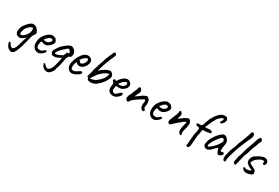

<svg xmlns="http://www.w3.org/2000/svg" viewBox="79 -1828 4629 3190"><g transform="rotate(30 2393.5 -232.5)"><path d="M392 -279Q392 -264 380 -249Q377 -244 369 -233.5Q361 -223 355 -212Q349 -201 346 -187Q342 -164 322 -89L311 -50L295 12Q250 167 205 191Q192 196 180 196Q158 196 134.5 181.5Q111 167 94 142Q84 128 74.5 97.5Q65 67 71 63Q73 61 78 61Q85 61 93 65.5Q101 70 103 76Q107 87 120 105Q133 123 139 124Q155 132 166 132Q175 132 183 126Q199 113 210.5 92.5Q222 72 236 27L244 -2Q268 -90 279 -116Q284 -132 289 -141L271 -125Q259 -114 246 -104Q233 -94 219 -88Q212 -79 184 -79Q164 -79 144 -85Q123 -96 118 -102Q113 -108 104 -130Q100 -138 100 -155Q100 -198 120 -247Q139 -286 180 -330Q221 -374 251 -383Q263 -389 273 -389Q284 -389 296 -385Q312 -383 321 -378Q330 -373 351 -355Q375 -331 386 -302Q392 -290 392 -279ZM305 -305Q304 -319 301 -324.5Q298 -330 290 -330Q271 -330 246 -312Q221 -294 198 -265Q183 -245 173 -217Q161 -183 161 -154Q161 -132 169 -129Q200 -130 225.5 -147Q251 -164 276 -203Q293 -226 300 -252.5Q307 -279 305 -305Z M571 -13Q546 -13 523.5 -25Q501 -37 486 -58Q473 -74 467 -94Q461 -114 461 -143Q461 -153 463 -183Q466 -220 487.5 -260Q509 -300 541 -331.5Q573 -363 604 -375Q620 -385 633 -385Q640 -385 647 -384Q654 -383 662 -382Q684 -379 695.5 -373.5Q707 -368 715 -357Q740 -332 740 -299Q736 -275 709 -244Q682 -213 644 -194Q626 -188 603 -188Q572 -188 553 -201Q544 -204 539 -204Q530 -204 525.5 -192Q521 -180 517 -148Q516 -141 516 -128Q516 -77 550 -72Q573 -67 583 -67Q595 -67 610 -75L629 -86Q635 -89 640 -94Q645 -99 649 -103Q651 -105 655 -109.5Q659 -114 662.5 -115.5Q666 -117 669 -117Q673 -117 678 -112.5Q683 -108 686 -106Q695 -106 690 -93.5Q685 -81 668.5 -64.5Q652 -48 631 -35Q606 -13 571 -13ZM682 -302Q682 -314 673 -322Q664 -330 648 -330Q636 -330 630 -328Q616 -324 597 -306.5Q578 -289 564 -271Q550 -253 553 -250Q558 -241 592 -241Q615 -241 630 -247Q647 -254 664.5 -272Q682 -290 682 -302Z M799 172Q779 157 761.5 127.5Q744 98 746 84Q746 80 753 80Q760 80 768.5 84Q777 88 781 94Q794 111 814 124Q834 137 845 135Q868 131 884.5 112Q901 93 916 59Q927 29 933.5 4Q940 -21 949 -60Q956 -92 959 -103Q963 -122 964 -129Q965 -136 964 -137Q963 -138 962 -139L897 -104Q861 -92 828 -92Q814 -92 800 -96Q789 -101 778.5 -122Q768 -143 770 -158Q771 -172 797 -216Q823 -260 827 -259Q832 -259 832 -269Q834 -278 887 -320Q923 -353 951 -369.5Q979 -386 1002 -388Q1009 -387 1014.5 -387Q1020 -387 1022 -387Q1024 -386 1030 -382.5Q1036 -379 1046 -375Q1067 -366 1083 -339Q1099 -312 1101 -285Q1099 -263 1091 -242Q1083 -221 1075 -222Q1067 -223 1055.5 -215Q1044 -207 1044 -203Q1044 -192 1028 -174L1013 -104Q997 -33 996 -23Q984 24 971 57Q967 85 960.5 99.5Q954 114 940 132Q926 156 904.5 171Q883 186 866 188Q856 189 834 183.5Q812 178 799 172ZM842 -141Q870 -141 902 -158Q910 -162 916 -165Q922 -168 927 -170Q945 -178 954 -183Q963 -188 967 -196Q976 -211 987 -245Q988 -249 992.5 -254.5Q997 -260 1001 -261H1005Q1010 -261 1021 -257Q1026 -259 1028 -267Q1030 -275 1029 -285Q1028 -292 1018.5 -304Q1009 -316 996 -323Q990 -325 987 -325Q977 -325 964 -315.5Q951 -306 929 -284Q924 -280 920 -276Q916 -272 912 -269Q872 -232 846.5 -199.5Q821 -167 825 -148Q826 -141 842 -141Z M1132 -109Q1132 -157 1153.5 -214.5Q1175 -272 1209 -318Q1243 -364 1278 -380Q1298 -391 1323 -391Q1342 -391 1366 -380Q1383 -373 1392 -363Q1401 -353 1408 -332Q1411 -314 1411 -307Q1411 -301 1406 -281Q1394 -244 1374.5 -218.5Q1355 -193 1324 -175Q1308 -165 1284 -165Q1263 -165 1244.5 -172.5Q1226 -180 1216 -195L1209 -203L1206 -195Q1185 -141 1185 -103Q1185 -77 1195 -61Q1202 -50 1229 -50Q1249 -50 1258 -54Q1273 -59 1284.5 -66.5Q1296 -74 1307 -82L1311 -84H1310Q1322 -90 1330 -95Q1338 -100 1341 -102Q1343 -102 1345 -103Q1347 -104 1349 -107Q1358 -111 1370 -104Q1382 -97 1382 -86Q1380 -78 1364 -60Q1348 -42 1340 -41Q1339 -41 1333 -38Q1327 -35 1325 -33H1326Q1317 -21 1308 -21H1300Q1296 -13 1273.5 -5Q1251 3 1231 3Q1188 3 1160 -29Q1132 -61 1132 -109ZM1331 -251Q1355 -283 1355 -315Q1355 -332 1348 -339Q1342 -342 1337 -342Q1332 -342 1320 -339Q1307 -336 1280 -311.5Q1253 -287 1240 -268L1227 -247Q1235 -250 1242.5 -250.5Q1250 -251 1251 -249Q1251 -235 1258 -226Q1265 -217 1276 -217Q1306 -217 1331 -251Z M1836 -279Q1836 -256 1810 -206Q1793 -175 1771 -146.5Q1749 -118 1729 -99Q1722 -95 1711.5 -86Q1701 -77 1693 -67Q1670 -46 1637.5 -34.5Q1605 -23 1574 -23Q1550 -23 1533 -30Q1516 -37 1510 -51Q1510 -57 1508.5 -64Q1507 -71 1508 -74Q1485 -76 1484 -82Q1485 -112 1491 -123Q1491 -128 1499 -150Q1505 -166 1507 -175Q1509 -183 1516 -220.5Q1523 -258 1537 -291Q1563 -383 1580 -422Q1593 -472 1604.5 -501Q1616 -530 1635 -571L1650 -602Q1653 -608 1665 -644Q1667 -649 1673 -652.5Q1679 -656 1686 -656Q1697 -656 1706 -647Q1718 -635 1718 -625Q1718 -615 1702 -577L1687 -541Q1679 -531 1669 -503Q1659 -475 1656 -466Q1633 -411 1615 -355Q1602 -301 1585 -247L1613 -277Q1649 -308 1695 -331.5Q1741 -355 1768 -355Q1774 -355 1780 -353Q1793 -349 1810.5 -331.5Q1828 -314 1831 -300Q1836 -288 1836 -279ZM1779 -292Q1779 -301 1774 -301Q1769 -301 1739 -289Q1709 -277 1702 -270Q1702 -267 1697 -264.5Q1692 -262 1690 -261Q1634 -219 1611 -190Q1591 -163 1558 -112Q1548 -92 1531 -77L1546 -76Q1579 -80 1599.5 -86.5Q1620 -93 1647 -110Q1705 -155 1735 -193Q1752 -215 1765.5 -245Q1779 -275 1779 -292Z M1907 -115Q1907 -133 1910 -157L1912 -193Q1912 -202 1910 -207Q1908 -212 1901 -218Q1899 -220 1891 -228Q1883 -236 1884 -241L1883 -246Q1883 -253 1885.5 -259Q1888 -265 1891 -265Q1894 -265 1899 -266.5Q1904 -268 1908 -267Q1922 -267 1922 -261Q1926 -253 1935.5 -259.5Q1945 -266 1954 -285Q1968 -307 1995.5 -331.5Q2023 -356 2041 -366Q2048 -370 2064 -373.5Q2080 -377 2092 -377Q2110 -377 2123.5 -369Q2137 -361 2151 -346Q2170 -332 2170 -302Q2170 -281 2160 -259Q2156 -244 2128.5 -221Q2101 -198 2078 -189Q2050 -182 2014 -182Q1990 -182 1983 -186Q1971 -193 1966 -132Q1965 -125 1965 -113Q1965 -96 1970 -86Q1971 -85 1977 -78.5Q1983 -72 1992 -67.5Q2001 -63 2011 -63Q2020 -63 2025 -65Q2036 -68 2046 -76.5Q2056 -85 2074 -103Q2090 -119 2097 -125Q2102 -134 2117 -134Q2121 -134 2131 -132Q2140 -125 2140 -117Q2140 -109 2130 -87Q2125 -77 2105.5 -59.5Q2086 -42 2071 -32Q2040 -15 2009 -15Q1990 -15 1965 -24Q1933 -37 1920 -57.5Q1907 -78 1907 -115ZM2114 -282Q2117 -290 2117 -298Q2117 -313 2111 -319Q2104 -326 2095 -326Q2081 -326 2066 -314Q2056 -311 2036.5 -292Q2017 -273 2003 -254.5Q1989 -236 1994 -233Q1992 -230 2004 -228.5Q2016 -227 2024 -227Q2034 -229 2053 -232Q2072 -235 2084.5 -245.5Q2097 -256 2114 -282Z M2519 -83Q2510 -115 2510 -147Q2510 -162 2513 -168Q2517 -172 2516.5 -185.5Q2516 -199 2516 -205Q2515 -228 2502 -228Q2493 -228 2482 -221Q2426 -186 2388 -161Q2350 -136 2315 -105Q2301 -89 2294 -77Q2287 -65 2284 -60.5Q2281 -56 2276 -56Q2270 -54 2268 -54Q2263 -54 2256 -59.5Q2249 -65 2247 -67Q2243 -71 2234 -80.5Q2225 -90 2224 -94Q2224 -102 2230.5 -131Q2237 -160 2241 -168Q2244 -168 2250 -180.5Q2256 -193 2261 -200Q2264 -215 2287 -269Q2301 -293 2306.5 -309Q2312 -325 2314 -349V-351Q2314 -355 2317 -357.5Q2320 -360 2323 -360Q2330 -365 2336 -365Q2349 -365 2362 -349Q2377 -330 2377 -309Q2377 -283 2344 -227Q2341 -220 2335.5 -207Q2330 -194 2330 -189L2386 -227Q2394 -236 2429 -259Q2464 -282 2478 -285Q2502 -296 2508 -296Q2520 -296 2540.5 -278Q2561 -260 2565 -248Q2565 -237 2567 -232Q2572 -212 2572 -185Q2572 -167 2569.5 -152.5Q2567 -138 2563 -136Q2563 -135 2564 -133Q2565 -131 2568 -131V-126Q2560 -126 2566 -109Q2572 -92 2582 -83Q2592 -73 2592 -63Q2592 -51 2574 -46Q2554 -46 2541 -54.5Q2528 -63 2519 -83Z M2786 -13Q2761 -13 2738.5 -25Q2716 -37 2701 -58Q2688 -74 2682 -94Q2676 -114 2676 -143Q2676 -153 2678 -183Q2681 -220 2702.5 -260Q2724 -300 2756 -331.5Q2788 -363 2819 -375Q2835 -385 2848 -385Q2855 -385 2862 -384Q2869 -383 2877 -382Q2899 -379 2910.5 -373.5Q2922 -368 2930 -357Q2955 -332 2955 -299Q2951 -275 2924 -244Q2897 -213 2859 -194Q2841 -188 2818 -188Q2787 -188 2768 -201Q2759 -204 2754 -204Q2745 -204 2740.5 -192Q2736 -180 2732 -148Q2731 -141 2731 -128Q2731 -77 2765 -72Q2788 -67 2798 -67Q2810 -67 2825 -75L2844 -86Q2850 -89 2855 -94Q2860 -99 2864 -103Q2866 -105 2870 -109.5Q2874 -114 2877.5 -115.5Q2881 -117 2884 -117Q2888 -117 2893 -112.5Q2898 -108 2901 -106Q2910 -106 2905 -93.5Q2900 -81 2883.5 -64.5Q2867 -48 2846 -35Q2821 -13 2786 -13ZM2897 -302Q2897 -314 2888 -322Q2879 -330 2863 -330Q2851 -330 2845 -328Q2831 -324 2812 -306.5Q2793 -289 2779 -271Q2765 -253 2768 -250Q2773 -241 2807 -241Q2830 -241 2845 -247Q2862 -254 2879.5 -272Q2897 -290 2897 -302Z M3259 -82Q3259 -98 3266.5 -139.5Q3274 -181 3285 -221Q3291 -239 3291 -247Q3291 -252 3287 -252Q3283 -252 3263 -240Q3231 -223 3219 -209Q3214 -205 3203 -195Q3192 -185 3183 -179Q3164 -164 3132.5 -135.5Q3101 -107 3081 -87Q3075 -76 3064 -76Q3061 -76 3055 -78Q3043 -81 3034 -91.5Q3025 -102 3025 -114Q3025 -129 3042.5 -177Q3060 -225 3086 -282Q3090 -289 3093 -302.5Q3096 -316 3096 -328Q3096 -335 3099 -344Q3102 -353 3106 -357Q3109 -362 3115 -362Q3128 -362 3137 -347Q3153 -332 3153 -309Q3153 -290 3142 -260Q3135 -246 3131.5 -237.5Q3128 -229 3127 -226Q3130 -226 3153 -240L3178 -255L3208 -278Q3231 -296 3234 -296Q3238 -296 3244 -299Q3250 -302 3254 -306Q3257 -309 3259.5 -310Q3262 -311 3263 -311Q3264 -311 3268 -312Q3272 -313 3275 -316Q3279 -320 3289 -320Q3303 -320 3317 -311Q3331 -302 3331 -291Q3331 -288 3333 -285.5Q3335 -283 3336 -282Q3340 -282 3343 -271.5Q3346 -261 3346 -246Q3346 -224 3341 -209Q3341 -198 3337 -181Q3333 -164 3332 -159L3326 -133Q3313 -93 3313 -67Q3313 -47 3321 -36Q3323 -32 3323 -28Q3323 -22 3318.5 -17Q3314 -12 3305 -12Q3290 -12 3274.5 -35.5Q3259 -59 3259 -82Z M3855 -609Q3855 -596 3850 -581.5Q3845 -567 3839 -558Q3831 -546 3815 -530.5Q3799 -515 3794 -515Q3789 -515 3784 -518.5Q3779 -522 3776 -523Q3771 -525 3771 -530Q3771 -535 3777 -544.5Q3783 -554 3786 -558Q3801 -579 3801 -594Q3801 -598 3799 -608Q3797 -609 3792 -609Q3783 -609 3770 -604Q3742 -588 3719 -563Q3701 -547 3688.5 -526Q3676 -505 3666 -484.5Q3656 -464 3652 -456Q3627 -401 3621 -386Q3616 -373 3608 -356.5Q3600 -340 3600 -338Q3598 -334 3599.5 -332.5Q3601 -331 3608 -331Q3620 -331 3630 -332Q3659 -336 3686 -336Q3707 -336 3718 -331.5Q3729 -327 3732 -317Q3739 -307 3739 -300Q3739 -291 3726 -287Q3713 -283 3677 -278Q3656 -275 3649 -274Q3631 -273 3617 -272.5Q3603 -272 3596 -271Q3595 -271 3591.5 -270.5Q3588 -270 3585 -264.5Q3582 -259 3579 -248Q3579 -241 3578 -234.5Q3577 -228 3576 -223Q3574 -214 3572 -192Q3569 -184 3568 -178Q3567 -172 3566 -168Q3565 -155 3560 -144Q3557 -113 3552 -41Q3549 16 3545 44.5Q3541 73 3530 88Q3512 108 3502 100Q3495 98 3487 92.5Q3479 87 3479 83Q3480 78 3482 71.5Q3484 65 3485 60Q3487 53 3487 36Q3488 28 3488.5 16.5Q3489 5 3490 -14Q3496 -93 3501 -129Q3506 -165 3520 -225Q3522 -237 3522 -252Q3522 -266 3518 -270.5Q3514 -275 3505 -276Q3483 -278 3469.5 -283Q3456 -288 3453 -299Q3446 -305 3446 -310Q3446 -319 3462.5 -323.5Q3479 -328 3502 -327Q3506 -327 3521.5 -328Q3537 -329 3543.5 -338.5Q3550 -348 3556 -369Q3559 -380 3567 -404Q3575 -428 3578 -436Q3581 -438 3584 -444Q3587 -450 3587 -454Q3588 -467 3599.5 -489Q3611 -511 3641 -558Q3678 -606 3705 -629Q3732 -652 3767 -658Q3771 -661 3786.5 -660.5Q3802 -660 3804 -660Q3824 -659 3832 -653Q3840 -647 3850 -628Q3855 -620 3855 -609Z M3803 -27Q3790 -27 3779 -29.5Q3768 -32 3768 -36Q3768 -39 3767 -40Q3766 -41 3763 -41Q3762 -42 3757 -46Q3752 -50 3745 -53Q3736 -67 3736 -83Q3736 -100 3745 -136Q3748 -168 3775 -216Q3802 -264 3838.5 -307Q3875 -350 3904 -367Q3919 -382 3942 -382Q3960 -382 3976 -373Q3990 -365 4005.5 -346Q4021 -327 4030 -307Q4034 -292 4034 -278Q4034 -263 4030 -231Q4025 -213 4021.5 -187Q4018 -161 4018 -142Q4016 -128 4020 -119.5Q4024 -111 4031 -111Q4036 -111 4042 -114Q4052 -119 4064 -119Q4075 -119 4082 -113Q4089 -107 4089 -95Q4089 -77 4064.5 -59Q4040 -41 4018 -41Q4003 -41 3990.5 -64.5Q3978 -88 3966 -125L3960 -148L3917 -107L3894 -84Q3878 -68 3876 -65Q3865 -46 3821 -29Q3811 -27 3803 -27ZM3941 -204Q3972 -245 3980 -285Q3976 -297 3967 -309Q3958 -321 3951 -322Q3931 -322 3909 -299Q3887 -276 3857 -235L3824 -186Q3818 -178 3803 -143.5Q3788 -109 3788 -102Q3788 -80 3801 -80Q3811 -80 3824 -88Q3848 -102 3883 -137Q3918 -172 3941 -204Z M4157 1Q4141 1 4132 -15Q4123 -31 4123 -59Q4123 -82 4129 -112Q4140 -141 4140 -154Q4143 -173 4160.5 -222.5Q4178 -272 4183 -282Q4187 -282 4190 -288.5Q4193 -295 4193 -303Q4193 -312 4196.5 -321.5Q4200 -331 4204 -335Q4204 -338 4206.5 -346Q4209 -354 4209 -357Q4209 -359 4211.5 -364.5Q4214 -370 4214 -373Q4230 -404 4270 -512.5Q4310 -621 4310 -633Q4310 -649 4326 -649Q4331 -654 4342 -654L4358 -638Q4365 -631 4367 -623.5Q4369 -616 4369 -601Q4369 -586 4365 -575Q4361 -564 4345 -530Q4342 -523 4337 -513.5Q4332 -504 4326 -490Q4324 -485 4310 -454Q4300 -434 4300 -431Q4300 -428 4296 -418.5Q4292 -409 4289 -399Q4281 -383 4263.5 -342.5Q4246 -302 4246 -298Q4246 -287 4241 -282Q4238 -282 4237 -277.5Q4236 -273 4236 -271Q4236 -261 4220 -218L4211 -189Q4192 -124 4184.5 -94Q4177 -64 4177 -43Q4177 -18 4175.5 -11Q4174 -4 4167 0Q4164 1 4157 1Z M4302 -76Q4302 -96 4314 -140Q4317 -165 4320.5 -180.5Q4324 -196 4333 -211Q4337 -226 4347 -256Q4369 -326 4377 -364Q4385 -386 4391 -403Q4397 -420 4402 -434Q4400 -428 4427 -502Q4435 -526 4438 -539Q4449 -584 4463 -607Q4470 -617 4473.5 -624Q4477 -631 4480 -635Q4480 -637 4483 -638.5Q4486 -640 4490 -640Q4502 -640 4510 -632Q4515 -634 4522.5 -620Q4530 -606 4529 -598Q4529 -585 4522 -574Q4518 -570 4513 -559.5Q4508 -549 4504 -542Q4502 -535 4497.5 -518.5Q4493 -502 4489 -491Q4484 -479 4479.5 -468.5Q4475 -458 4472 -450Q4468 -437 4458 -411Q4444 -377 4439 -358Q4437 -352 4432 -333Q4418 -283 4405 -260Q4397 -247 4393.5 -225Q4390 -203 4389 -198Q4374 -153 4374 -145Q4372 -136 4367 -110Q4361 -78 4355 -64Q4353 -41 4340 -41Q4332 -41 4322 -47Q4311 -53 4306.5 -59Q4302 -65 4302 -76Z M4494 -50Q4487 -58 4487 -70Q4487 -76 4489.5 -80.5Q4492 -85 4496 -85Q4501 -85 4507 -78Q4521 -70 4547 -70Q4575 -70 4602 -80Q4634 -94 4620 -102H4621Q4582 -112 4543.5 -140.5Q4505 -169 4501 -192Q4498 -204 4498 -217Q4498 -242 4509 -267Q4520 -292 4539 -313Q4569 -332 4578 -334V-333Q4595 -350 4619.5 -362Q4644 -374 4683 -387L4698 -389L4718 -391Q4719 -390 4723 -389Q4727 -388 4731 -387Q4737 -384 4741 -384Q4760 -381 4774.5 -361Q4789 -341 4787 -323Q4785 -303 4775.5 -288.5Q4766 -274 4753 -272Q4754 -273 4749 -276Q4744 -279 4741 -281L4738 -279Q4738 -280 4737.5 -282.5Q4737 -285 4735 -288Q4732 -294 4732 -303L4733 -318L4735 -328Q4735 -331 4731 -332.5Q4727 -334 4720 -334L4712 -335Q4696 -335 4673 -327Q4650 -319 4635 -307Q4601 -285 4584.5 -268.5Q4568 -252 4558 -230Q4546 -213 4546 -205Q4546 -194 4561.5 -183Q4577 -172 4612 -156Q4640 -144 4657.5 -131Q4675 -118 4681 -102Q4682 -100 4682 -94Q4682 -87 4680 -85Q4682 -83 4682 -82V-83Q4686 -75 4686 -70Q4686 -54 4666 -40.5Q4646 -27 4615 -21H4616Q4592 -14 4567 -14Q4517 -14 4494 -50Z"/></g></svg>

Font: Caveat
Style: Regular
Weight: 400
Designer: Pablo Impallari
Foundry: Pablo Impallari
Version: Version 1.500; ttfautohint (v1.6)